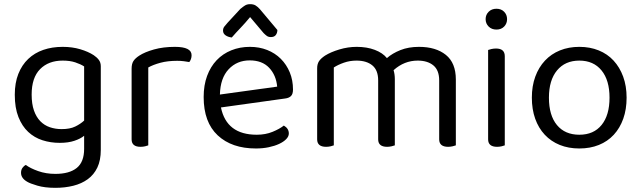

<svg xmlns="http://www.w3.org/2000/svg" viewBox="-20 -700 3078 922"><path d="M384 -48Q367 -34 337.5 -24Q308 -14 267 -14Q223 -14 184 -26.5Q145 -39 115.5 -66.5Q86 -94 68.5 -138Q51 -182 51 -245Q51 -302 68 -345Q85 -388 115.5 -417Q146 -446 188 -460.5Q230 -475 281 -475Q327 -475 365.5 -463.5Q404 -452 430 -435Q445 -425 454.5 -412.5Q464 -400 464 -382V20Q464 70 447.5 104.5Q431 139 401.5 160.5Q372 182 332 192Q292 202 246 202Q195 202 159.5 191.5Q124 181 111 173Q81 156 81 130Q81 116 87.5 106.5Q94 97 104 92Q125 108 163 121.5Q201 135 246 135Q313 135 348.5 106.5Q384 78 384 15ZM276 -80Q316 -80 341.5 -92.5Q367 -105 384 -121V-381Q367 -392 341.5 -400.5Q316 -409 281 -409Q213 -409 172.5 -368Q132 -327 132 -246Q132 -201 143 -169.5Q154 -138 173.5 -118Q193 -98 219.5 -89Q246 -80 276 -80Z M692 -2Q687 0 677 2.5Q667 5 655 5Q612 5 612 -31V-370Q612 -393 620.5 -406.5Q629 -420 649 -433Q675 -450 719.5 -462.5Q764 -475 820 -475Q900 -475 900 -435Q900 -425 897 -416.5Q894 -408 889 -402Q879 -404 863 -406Q847 -408 831 -408Q785 -408 750 -398.5Q715 -389 692 -376Z M1041 -184Q1068 -53 1213 -53Q1255 -53 1289 -67Q1323 -81 1343 -97Q1367 -83 1367 -59Q1367 -45 1354.5 -32Q1342 -19 1320.5 -9Q1299 1 1270.5 7Q1242 13 1209 13Q1093 13 1025.5 -50Q958 -113 958 -234Q958 -291 974.5 -335.5Q991 -380 1020.5 -411Q1050 -442 1091 -458.5Q1132 -475 1180 -475Q1225 -475 1263 -460Q1301 -445 1328.5 -417.5Q1356 -390 1371.5 -352.5Q1387 -315 1387 -270Q1387 -248 1377 -238.5Q1367 -229 1349 -227ZM1179 -410Q1118 -410 1078 -367.5Q1038 -325 1036 -246L1311 -284Q1306 -339 1272.5 -374.5Q1239 -410 1179 -410ZM1181 -618Q1158 -590 1135.5 -566.5Q1113 -543 1093 -520Q1075 -522 1063 -530.5Q1051 -539 1051 -553Q1051 -564 1057 -572Q1063 -580 1073 -591L1134 -657Q1147 -668 1157 -674Q1167 -680 1181 -680Q1197 -680 1207 -674Q1217 -668 1228 -656L1312 -556Q1312 -542 1304.5 -532Q1297 -522 1281 -522Q1269 -522 1261.5 -527.5Q1254 -533 1246 -541Z M2089 -314Q2089 -363 2061 -386Q2033 -409 1986 -409Q1921 -409 1870 -363Q1876 -343 1876 -320V-2Q1871 0 1860.5 2.5Q1850 5 1839 5Q1796 5 1796 -31V-314Q1796 -363 1768 -386Q1740 -409 1692 -409Q1660 -409 1631.5 -399Q1603 -389 1583 -376V-2Q1578 0 1568 2.5Q1558 5 1546 5Q1503 5 1503 -31V-372Q1503 -392 1511.5 -405.5Q1520 -419 1541 -433Q1568 -450 1609.5 -462.5Q1651 -475 1693 -475Q1742 -475 1780 -460.5Q1818 -446 1838 -421Q1864 -444 1903 -459.5Q1942 -475 1992 -475Q2073 -475 2121 -436.5Q2169 -398 2169 -318V-2Q2164 0 2153.5 2.5Q2143 5 2132 5Q2089 5 2089 -31V-314Z M2404 -2Q2399 0 2389 2.5Q2379 5 2367 5Q2324 5 2324 -31V-460Q2329 -462 2339.5 -464.5Q2350 -467 2362 -467Q2404 -467 2404 -430ZM2312 -608Q2312 -629 2326.5 -643.5Q2341 -658 2364 -658Q2387 -658 2401 -643.5Q2415 -629 2415 -608Q2415 -587 2401 -572.5Q2387 -558 2364 -558Q2341 -558 2326.5 -572.5Q2312 -587 2312 -608Z M2989 -231Q2989 -175 2973 -130Q2957 -85 2927.5 -53Q2898 -21 2856 -4Q2814 13 2762 13Q2710 13 2668 -4Q2626 -21 2596 -53Q2566 -85 2550 -130Q2534 -175 2534 -231Q2534 -287 2550.5 -332Q2567 -377 2597 -409Q2627 -441 2669 -458Q2711 -475 2762 -475Q2813 -475 2855 -458Q2897 -441 2926.5 -409Q2956 -377 2972.5 -332Q2989 -287 2989 -231ZM2762 -409Q2694 -409 2655 -362Q2616 -315 2616 -231Q2616 -146 2654.5 -99.5Q2693 -53 2762 -53Q2831 -53 2869 -100Q2907 -147 2907 -231Q2907 -315 2868.5 -362Q2830 -409 2762 -409Z"/></svg>

Font: Baloo 2
Style: Regular
Weight: 400
Designer: Sarang Kulkarni and Ek Type
Foundry: Ek Type
Version: Version 1.640;hotconv 1.0.111;makeotfexe 2.5.65597; ttfautoh